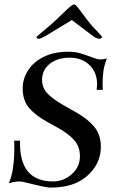

<svg xmlns="http://www.w3.org/2000/svg" viewBox="-20 -842 519 872"><path d="M114 -9Q80 -18 69 -18Q56 -18 41 -15Q26 -12 20 -10Q45 -64 45 -172Q45 -199 44 -203H71Q66 -18 221 -18Q269 -18 306 -51Q343 -84 343 -132Q343 -176 317.5 -205Q292 -234 244 -261L195 -288Q141 -318 112 -352Q83 -386 83 -441Q83 -484 107.5 -522.5Q132 -561 179 -584Q226 -607 289 -607Q318 -607 339 -601.5Q360 -596 409 -578Q424 -572 434 -572Q451 -572 465 -577Q453 -543 449.5 -518Q446 -493 446 -458Q446 -439 447 -434H419Q421 -450 421 -458Q421 -513 386.5 -546.5Q352 -580 297 -580Q242 -580 207 -553Q172 -526 171 -481Q171 -443 195.5 -417.5Q220 -392 267 -365L329 -330Q381 -300 409.5 -264.5Q438 -229 438 -176Q438 -122 408.5 -79.5Q379 -37 330.5 -13.5Q282 10 206 10Q176 7 114 -9ZM146 -673Q146 -677 173 -698Q216 -734 232 -749L282 -797Q309 -822 316 -822Q324 -822 342 -797L378 -749Q397 -724 427 -694Q443 -678 443 -674Q443 -666 430 -666Q420 -666 403 -678L306 -751L186 -678Q164 -666 157 -666Q146 -666 146 -673Z"/></svg>

Font: Unna
Style: Italic
Weight: 400
Italic angle: -8.05°
Designer: Jorge de Buen Unna
Foundry: Omnibus-Type
Version: Version 2.008